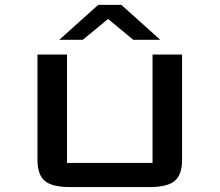

<svg xmlns="http://www.w3.org/2000/svg" viewBox="-20 -758 890 778"><path d="M520 -596.7 418 -681.2 315.4 -596.7H220.2L377.9 -738.3H471.7L629.4 -596.7ZM717.8 -537.1V-109.9Q717.8 -50.8 688.5 -25.4Q659.2 0 585.9 0H263.7Q190.4 0 161.1 -25.4Q131.8 -50.8 131.8 -109.9V-537.1H251.5V-97.7H598.1V-537.1Z"/></svg>

Font: Squarish Sans CT
Style: RegularSC
Weight: 400
Version: Version 0.9